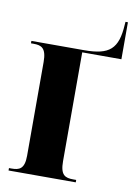

<svg xmlns="http://www.w3.org/2000/svg" viewBox="-79 -731 544 782"><g transform="rotate(10 193.0 -339.5)"><path d="M12 0H290V-10H278C244 -10 224 -18 224 -76V-526H386V-679H376L375 -667C369 -566 335 -536 230 -536H12V-526H23C55 -526 76 -518 76 -460V-72C76 -17 54 -10 23 -10H12Z"/></g></svg>

Font: Noto Serif Display ExtraCondensed ExtraBold
Style: Regular
Weight: 800
Width: 2
Designer: Monotype Design Team
Foundry: Monotype Imaging Inc.
Version: Version 2.009